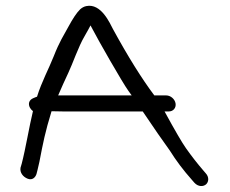

<svg xmlns="http://www.w3.org/2000/svg" viewBox="-20 -642 789 659"><path d="M550.5 -314.5H509.7C467.2 -371.1 419.2 -447.8 367.8 -542.1C357.9 -560.4 327.7 -632.3 275.7 -621C267.8 -619.3 261.2 -615.4 255.4 -610.3L255.1 -610L254.8 -609.7C242.7 -597.8 229.9 -578.2 214.6 -550C197.9 -519.1 185 -501.1 164.1 -448.1C148 -407.1 123 -361.5 107 -309.9C107 -309.9 105.7 -309.6 104.7 -309.3L103.9 -309.1L95 -305.4C78.6 -299 76 -284.5 82.9 -272.1C85.5 -267.6 87.8 -264.9 93.1 -260.6C80.7 -209.7 67.6 -130 54.5 -80.1L50.5 -66.6L50.4 -66C47.7 -49.5 58.9 -34.8 75.2 -28.5C91.2 -22.3 101.4 -33.3 105.1 -44.4L105.2 -44.7L108.9 -59.1C111.4 -68.6 113.5 -77.7 115.2 -86.3C127.9 -151.9 134.8 -188.4 156.9 -260.2L195.4 -259.5H469.9C506.8 -204.3 539.5 -157.6 562.8 -125.3C584.3 -90.8 609.8 -57 638.6 -24.7L647.3 -14.7C660.8 0 678.3 -1.3 687.3 -9.3C696.1 -17.2 698.7 -33.7 686.1 -47.3L677.6 -57.2C657.4 -80.5 637.6 -106 618.2 -133.4C604.6 -152.8 581.3 -192.6 544.8 -259.5H559.7C574.7 -259.5 585.1 -272 582.6 -287C580.1 -302 565.6 -314.5 550.5 -314.5ZM214.7 -392.5C228 -420 250 -483.9 269.8 -516.9C281.5 -536.6 285.4 -545.4 290.7 -554.8C292.2 -552.2 296.1 -544.9 298.9 -539.5C315.4 -507.2 399.6 -359.4 420.9 -329.9C425.3 -323.9 428 -320 432 -314.5H179.6C190.6 -339.6 202.8 -368 214.7 -392.5Z"/></svg>

Font: MewTooHand
Style: BdWideLta
Weight: 400
Designer: Mew Too, Robert Jablonski
Version: Version 0.77